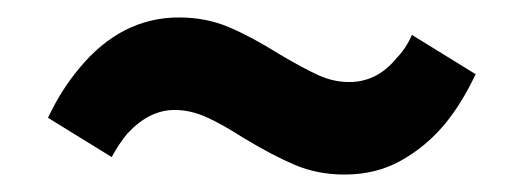

<svg xmlns="http://www.w3.org/2000/svg" viewBox="-20 -470 600 220"><path d="M259 -312Q234 -328 216 -336Q198 -344 180 -344Q151 -344 126 -317Q116 -305 108 -290L35 -335Q50 -367 71 -392Q119 -450 185 -450Q216 -450 242 -439Q268 -428 300 -408Q327 -392 344.5 -384Q362 -376 380 -376Q412 -376 434 -403Q445 -414 452 -430L525 -385Q509 -351 489 -327Q468 -302 439.5 -286Q411 -270 375 -270Q344 -270 318 -281Q292 -292 259 -312Z"/></svg>

Font: .
Style: 
Weight: 500
Designer: A.Korolkova, Vitaly Kuzmin
Foundry: ParaType Ltd
Version: Version 1.000; Glyphs 3.2, build 3192.0